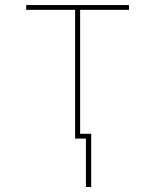

<svg xmlns="http://www.w3.org/2000/svg" viewBox="-20 -550 616 762"><path d="M321 192H342V-19H298V-511H492V-530H84V-511H278V0H321Z"/></svg>

Font: Iosevka Sparkle Thin
Style: Regular
Weight: 100
Designer: Belleve Invis
Foundry: Belleve Invis
Version: Version 4.5.0; ttfautohint (v1.8.3)